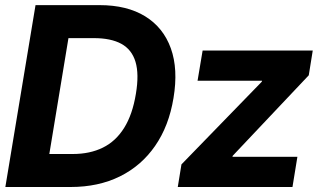

<svg xmlns="http://www.w3.org/2000/svg" viewBox="-20 -748 1275 768"><path d="M262.5 0H69.9L92 -132H271.3Q339.9 -132 391.6 -157.6Q443.3 -183.1 476.6 -236.5Q510 -289.8 523.6 -372.9Q536.8 -451.7 522 -500.7Q507.2 -549.8 465.4 -572.7Q423.6 -595.5 355.5 -595.5H165.2L187.3 -727.5H378.1Q487.9 -727.5 560.7 -682.7Q633.5 -637.8 663.4 -554.5Q693.3 -471.3 674 -355.9Q655.7 -244.1 600.5 -164.5Q545.4 -84.8 459.6 -42.4Q373.8 0 262.5 0ZM275.6 -727.5 155.5 0H1.4L122.1 -727.5ZM691.1 0 705.8 -90.4 1026.9 -420.9 1028.4 -425H770.2L790.5 -545.9H1231L1215.1 -446.9L911 -125L909.7 -120.9H1169.6L1149.9 0Z"/></svg>

Font: Inter Tight
Style: Italic
Weight: 400
Italic angle: -9.39999°
Designer: Rasmus Andersson
Foundry: rsms
Version: Version 3.002